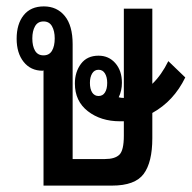

<svg xmlns="http://www.w3.org/2000/svg" viewBox="-20 -580 599 600"><path d="M355 -201Q295 -201 254.5 -232.5Q214 -264 214 -319Q214 -355 233 -380.5Q252 -406 288 -406Q320 -406 340.5 -382.5Q361 -359 361 -321Q361 -297 351 -276Q358 -274 366 -274H367V-553H456V-318Q485 -346 506 -389L559 -338Q523 -264 456 -227V-148Q456 -73 429 -36.5Q402 0 330 0H116V-360L113 -359Q76 -359 54 -386.5Q32 -414 32 -459Q32 -505 54 -532.5Q76 -560 117 -560Q158 -560 182.5 -530Q207 -500 207 -442V-83H308Q339 -83 353 -96.5Q367 -110 367 -156V-201Q361 -201 355 -201ZM116 -407Q134 -407 142.5 -421.5Q151 -436 151 -460Q151 -483 142.5 -498Q134 -513 116 -513Q98 -513 89.5 -498Q81 -483 81 -460Q81 -436 89.5 -421.5Q98 -407 116 -407ZM288 -280Q301 -280 308 -291Q315 -302 315 -321Q315 -339 308 -350.5Q301 -362 288 -362Q275 -362 268 -350.5Q261 -339 261 -321Q261 -302 268 -291Q275 -280 288 -280Z"/></svg>

Font: Noto Sans Thai Looped ExtraCondensed Medium
Style: Regular
Weight: 500
Width: 2
Designer: Sasikarn Vongin, Ben Mitchell
Foundry: The Fontpad Ltd
Version: Version 1.001; ttfautohint (v1.8.4.7-5d5b)